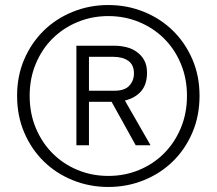

<svg xmlns="http://www.w3.org/2000/svg" viewBox="-20 -732 862 764"><path d="M48 -351Q48 -430 76.5 -496Q105 -562 154 -610Q203 -658 269.5 -685Q336 -712 411 -712Q486 -712 552.5 -685Q619 -658 668 -610Q717 -562 745.5 -496Q774 -430 774 -351Q774 -271 745.5 -204.5Q717 -138 668 -90Q619 -42 552.5 -15Q486 12 411 12Q336 12 269.5 -15Q203 -42 154 -90Q105 -138 76.5 -204.5Q48 -271 48 -351ZM724 -351Q724 -420 699.5 -478.5Q675 -537 632.5 -579Q590 -621 533 -644.5Q476 -668 411 -668Q346 -668 289 -644.5Q232 -621 189.5 -579Q147 -537 122.5 -478.5Q98 -420 98 -351Q98 -281 122.5 -222.5Q147 -164 189.5 -121.5Q232 -79 289 -55.5Q346 -32 411 -32Q476 -32 533 -55.5Q590 -79 632.5 -121.5Q675 -164 699.5 -222.5Q724 -281 724 -351ZM565 -443Q565 -396 541.5 -369Q518 -342 477 -332L579 -154H520L424 -327H334V-154H284V-550H437Q459 -550 482 -544.5Q505 -539 523.5 -526Q542 -513 553.5 -493Q565 -473 565 -443ZM513 -440Q513 -474 490.5 -490Q468 -506 429 -506H334V-371H436Q476 -371 494.5 -391Q513 -411 513 -440Z"/></svg>

Font: Post Grotesk Light
Style: Light
Weight: 300
Version: Version 1.0